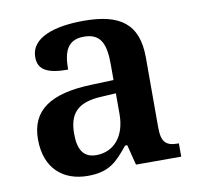

<svg xmlns="http://www.w3.org/2000/svg" viewBox="-67 -618 720 698"><g transform="rotate(-10 293.0 -269.0)"><path d="M203 10C282 10 311 -21 355 -75H363L382 0H549V-49H546C501 -49 485 -65 485 -120V-377C485 -503 418 -548 285 -548C177 -548 89 -520 89 -448C89 -400 125 -383 199 -383C199 -449 215 -491 276 -491C341 -491 355 -446 355 -374V-317L272 -314C121 -309 47 -259 47 -152C47 -42 115 10 203 10ZM246 -59C201 -59 180 -89 180 -148C180 -222 210 -261 303 -265L355 -268V-191C355 -110 312 -59 246 -59Z"/></g></svg>

Font: Noto Serif Devanagari SemiBold
Style: Regular
Weight: 600
Designer: Universal Thirst, Indian Type Foundry and the Monotype Design Team
Foundry: Monotype Imaging Inc.
Version: Version 2.004